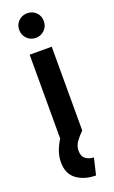

<svg xmlns="http://www.w3.org/2000/svg" viewBox="-160 -640 534 897"><g transform="rotate(-20 107.0 -192.0)"><path d="M150.7 219.4Q94.4 219.4 55.9 191.7Q17.4 163.9 17.4 106.2Q17.4 78.5 26.7 52.1Q36.1 25.7 52.1 0V-416.7H161.8V0Q140.3 20.8 126.7 40.6Q113.2 60.4 113.2 83.3Q113.2 111.1 129.5 123.6Q145.8 136.1 170.1 136.8ZM106.9 -480.6Q81.2 -480.6 63.5 -498.3Q45.8 -516 45.8 -541.7Q45.8 -568.1 63.5 -585.4Q81.2 -602.8 106.9 -602.8Q133.3 -602.8 150.7 -585.4Q168.1 -568.1 168.1 -541.7Q168.1 -516 150.3 -498.3Q132.6 -480.6 106.9 -480.6Z"/></g></svg>

Font: Afacad SemiBold
Style: Regular
Weight: 600
Designer: Kristian Moeller
Foundry: Dicotype
Version: Version 1.000